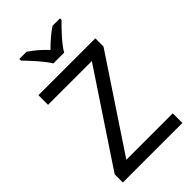

<svg xmlns="http://www.w3.org/2000/svg" viewBox="-278 -1036 1129 1129"><g transform="rotate(-45 286.0 -472.0)"><path d="M244 -784H334C358 -829 421 -893 459 -931V-944H397C362 -921 324 -888 288 -852C255 -888 216 -921 181 -944H121V-931C157 -893 218 -829 244 -784ZM533 0V-80H147L523 -646V-714H50V-634H414L38 -68V0Z"/></g></svg>

Font: Noto Sans Gujarati UI
Style: Regular
Weight: 400
Designer: Jelle Bosma - Monotype Design Team, Universal Thirst
Foundry: Monotype Imaging Inc.
Version: Version 2.106